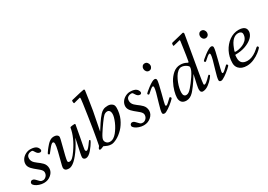

<svg xmlns="http://www.w3.org/2000/svg" viewBox="3 -1428 3042 2181"><g transform="rotate(-30 1524.0 -337.0)"><path d="M122.6 -31.2Q132.3 -23.9 153.4 -23.9Q174.6 -23.9 194.3 -43.2Q214.1 -62.5 214.1 -94Q214.1 -116.5 185.5 -142.1Q172.9 -153.3 157.5 -165.5Q142.1 -177.7 126.7 -190.9Q111.3 -204.1 98.6 -217.8Q70.1 -249 70.1 -281.9Q70.1 -314.7 88.4 -342.3Q106.7 -369.9 137.7 -386Q168.7 -402.1 199.1 -402.1Q229.5 -402.1 248.9 -396.1Q268.3 -390.1 278.3 -382.1Q288.3 -374 294.4 -363.8Q304 -347.9 304 -336.8Q304 -325.7 297.9 -320.3Q291.7 -314.9 283 -314.9Q252.4 -314.9 231.9 -352.1Q220 -372.6 214.1 -374.8Q208.3 -377 199.6 -377Q190.9 -377 180.2 -374Q169.4 -371.1 159.2 -364.7Q137 -350.8 137 -316.9Q137 -282 165.8 -254.9Q178.5 -242.9 194 -231.4Q209.5 -220 225 -207.8Q240.5 -195.6 253.2 -181.9Q282 -150.9 282 -106.9Q282 -61 242.4 -26.4Q202.9 8.1 147.9 8.1Q117.9 8.1 87.4 -2.1Q56.9 -12.2 37 -28.4Q17.1 -44.7 17.1 -59Q17.1 -73.2 26.4 -81.2Q35.6 -89.1 41.9 -89.1Q48.1 -89.1 52 -88.5Q55.9 -87.9 58.8 -87.2Q61.8 -86.4 65.1 -84.5Q68.4 -82.5 70.2 -81.4Q72 -80.3 75.2 -77.5Q78.4 -74.7 79.7 -73.5Q81.1 -72.3 84.5 -68.7Q87.9 -65.2 90.7 -62.4Q93.5 -59.6 101.7 -51Q109.9 -42.5 113.3 -39.2Q116.7 -35.9 122.6 -31.2Z M460.9 -341.1Q444.1 -341.1 405.5 -291.5Q366.9 -241.9 366 -241.9Q362.3 -241.9 355.1 -246.9Q347.9 -252 347.9 -254.9Q347.9 -257.8 355 -268.6Q374.5 -298.3 392.3 -319.3Q410.2 -340.3 416.4 -347.3Q422.6 -354.2 433.5 -364.1Q444.3 -374 454.1 -379.9Q478 -394 498.3 -394Q518.6 -394 531.1 -390.4Q543.7 -386.7 552.9 -377.4Q562 -368.2 562 -355.3Q562 -342.5 545.9 -282.5Q498 -102.3 498 -76.9Q498 -56.9 519.4 -56.9Q540.8 -56.9 561.5 -76.4Q582.3 -95.9 611.3 -137.7Q702.4 -268.6 720.9 -386Q722.9 -392.1 729.7 -393.6Q754.9 -398.9 780 -398.9Q788.8 -398.9 788.8 -390.1Q788.8 -381.3 761.4 -240.7Q733.9 -100.1 733.9 -89.1Q733.9 -66.9 750 -66.9Q764.9 -66.9 798.8 -112.3Q811.3 -129.4 821.5 -143.7Q831.8 -158 833.6 -158Q835.4 -158 840.7 -154.4Q845.9 -150.9 845.9 -148.3Q845.9 -145.8 837.2 -129.8Q828.4 -113.8 812.9 -91.6Q797.4 -69.3 779.3 -48.1Q736.3 2.9 700.9 2.9Q686.3 2.9 675.7 -5.5Q665 -13.9 665 -28.8Q665 -43.7 673.7 -85.3Q682.4 -127 694.3 -179.8Q706.3 -232.7 710.9 -260Q678.5 -191.9 650.9 -150.9Q546.1 8.1 474.9 8.1Q417 8.1 417 -37.1Q417 -49.6 432.3 -105.5Q447.5 -161.4 462.8 -224Q478 -286.6 478 -313.8Q478 -341.1 460.9 -341.1Z M891.8 -1Q878.9 -1 878.9 -12Q878.9 -23.2 892.8 -37.1Q897.9 -44.4 898.2 -46.1Q898.9 -51.8 914.2 -132Q929.4 -212.2 958.1 -403.6Q986.8 -595 986.8 -611.9Q986.8 -628.9 982.9 -628.9L897 -606Q888.9 -606 888.9 -636Q888.9 -644.8 896 -647Q1052 -685.1 1064 -685.1Q1075.9 -685.1 1075.9 -672.1Q1075.9 -665.5 1058.6 -554.1Q1041.3 -442.6 1037.7 -422.7Q1034.2 -402.8 990 -179Q1054.2 -280.8 1076.2 -308.3Q1098.1 -335.9 1109.4 -348.1Q1120.6 -360.4 1130 -367.1Q1139.4 -373.8 1151.4 -379.9Q1173.8 -391.1 1211.3 -391.1Q1248.8 -391.1 1272.9 -366.9Q1287.8 -352.1 1287.8 -318.7Q1287.8 -285.4 1280.2 -249.3Q1272.5 -213.1 1259.2 -183.3Q1245.8 -153.6 1227.9 -126.5Q1210 -99.4 1189.6 -78.4Q1169.2 -57.4 1147.2 -40.3Q1125.2 -23.2 1104 -12.2Q1059.6 11 1032.8 11Q1006.1 11 985.7 3.9Q965.3 -3.2 952.9 -10.1Q940.4 -17.1 938.5 -17.1Q936.5 -17.1 918.2 -9Q899.9 -1 891.8 -1ZM1186.5 -183.6Q1212.9 -246.6 1212.9 -282Q1212.9 -319.6 1192.4 -332.8Q1184.6 -337.9 1172.7 -337.9Q1160.9 -337.9 1149.2 -333.1Q1137.5 -328.4 1127.2 -319.3Q1109.6 -303.5 1070.4 -248.9Q1031.2 -194.3 1001.6 -147.3Q971.9 -100.3 971.9 -78.2Q971.9 -56.2 988.3 -39.6Q1004.6 -22.9 1031 -22.9Q1057.4 -22.9 1079.6 -37.2Q1101.8 -51.5 1120.7 -74.5Q1139.6 -97.4 1157 -126.2Q1174.3 -155 1186.5 -183.6Z M1432.4 -31.2Q1442.1 -23.9 1463.3 -23.9Q1484.4 -23.9 1504.2 -43.2Q1523.9 -62.5 1523.9 -94Q1523.9 -116.5 1495.4 -142.1Q1482.7 -153.3 1467.3 -165.5Q1451.9 -177.7 1436.5 -190.9Q1421.1 -204.1 1408.4 -217.8Q1379.9 -249 1379.9 -281.9Q1379.9 -314.7 1398.2 -342.3Q1416.5 -369.9 1447.5 -386Q1478.5 -402.1 1508.9 -402.1Q1539.3 -402.1 1558.7 -396.1Q1578.1 -390.1 1588.1 -382.1Q1598.1 -374 1604.2 -363.8Q1613.8 -347.9 1613.8 -336.8Q1613.8 -325.7 1607.7 -320.3Q1601.6 -314.9 1592.8 -314.9Q1562.3 -314.9 1541.7 -352.1Q1529.8 -372.6 1523.9 -374.8Q1518.1 -377 1509.4 -377Q1500.7 -377 1490 -374Q1479.2 -371.1 1469 -364.7Q1446.8 -350.8 1446.8 -316.9Q1446.8 -282 1475.6 -254.9Q1488.3 -242.9 1503.8 -231.4Q1519.3 -220 1534.8 -207.8Q1550.3 -195.6 1563 -181.9Q1591.8 -150.9 1591.8 -106.9Q1591.8 -61 1552.2 -26.4Q1512.7 8.1 1457.8 8.1Q1427.7 8.1 1397.2 -2.1Q1366.7 -12.2 1346.8 -28.4Q1326.9 -44.7 1326.9 -59Q1326.9 -73.2 1336.2 -81.2Q1345.5 -89.1 1351.7 -89.1Q1357.9 -89.1 1361.8 -88.5Q1365.7 -87.9 1368.7 -87.2Q1371.6 -86.4 1374.9 -84.5Q1378.2 -82.5 1380 -81.4Q1381.8 -80.3 1385 -77.5Q1388.2 -74.7 1389.5 -73.5Q1390.9 -72.3 1394.3 -68.7Q1397.7 -65.2 1400.5 -62.4Q1403.3 -59.6 1411.5 -51Q1419.7 -42.5 1423.1 -39.2Q1426.5 -35.9 1432.4 -31.2Z M1730.2 -337.6Q1794.9 -386 1819.8 -386Q1844.7 -386 1844.7 -361.1Q1844.7 -332.3 1812.3 -209Q1779.8 -85.7 1779.8 -76.9Q1779.8 -68.1 1780 -65.4Q1781 -58.1 1789.1 -58.1Q1797.1 -58.1 1815.3 -74.1Q1833.5 -90.1 1849.7 -106.1Q1866 -122.1 1869.5 -122.1Q1873 -122.1 1878.4 -116.5Q1883.8 -110.8 1883.8 -104.7Q1883.8 -98.6 1852.4 -70.2Q1821 -41.7 1783.1 -16.4Q1745.1 9 1729.7 9Q1702.6 9 1702.6 -12Q1702.6 -43.2 1727.1 -122.1Q1751.5 -200.9 1762.6 -245.5Q1773.7 -290 1773.7 -307.5Q1773.7 -325 1763.9 -325Q1754.2 -325 1735.7 -310.2Q1717.3 -295.4 1701.8 -280.8Q1686.3 -266.1 1681.9 -266.1Q1677.5 -266.1 1672.6 -271.4Q1667.7 -276.6 1667.7 -281.2Q1667.7 -285.9 1686.6 -302.5Q1705.6 -319.1 1730.2 -337.6ZM1816.7 -498Q1796.4 -498 1783.6 -514.3Q1770.8 -530.5 1770.8 -550.3Q1770.8 -570.1 1782.5 -584Q1794.2 -597.9 1815.2 -597.9Q1836.2 -597.9 1849 -581.7Q1861.8 -565.4 1861.8 -545.9Q1861.8 -526.4 1849.4 -512.2Q1836.9 -498 1816.7 -498Z M1941.2 -45.4Q1937.5 -58.1 1937.5 -74.2Q1937.5 -90.3 1941 -111.7Q1944.6 -133.1 1951.3 -158Q1958 -182.9 1968.6 -208.9Q1979.2 -234.9 1992.4 -259.9Q2005.6 -284.9 2023.3 -307Q2041 -329.1 2060.5 -345.7Q2103.3 -382.1 2155.5 -382.1Q2198 -382.1 2231.4 -364.7Q2237.5 -361.6 2242.2 -359.1Q2253.7 -353 2256.6 -366.9Q2268.6 -432.4 2280.9 -522.3Q2293.2 -612.3 2294.2 -616.5Q2295.2 -620.6 2293.2 -624.1Q2291.3 -627.7 2288.5 -626.8Q2285.6 -626 2245.6 -615.5Q2205.6 -605 2201 -605Q2196.5 -605 2196.5 -614.5Q2196.5 -624 2197.3 -630.9Q2198.7 -641.8 2207.5 -644Q2259.5 -655.5 2309.2 -668.7Q2358.9 -681.9 2361.6 -681.9Q2375.5 -681.9 2375.5 -664.1Q2375.5 -658.2 2350.6 -517.6Q2275.6 -94.7 2275.6 -60.1Q2275.6 -48.1 2285.3 -48.1Q2294.9 -48.1 2310.8 -59.7Q2326.7 -71.3 2340.3 -85.1Q2354 -98.9 2365.2 -110.5Q2376.5 -122.1 2378.8 -122.1Q2381.1 -122.1 2386.4 -117.6Q2391.6 -113 2391.6 -110.7Q2391.6 -108.4 2385.3 -99.1Q2378.9 -89.8 2368.2 -76.3Q2357.4 -62.7 2341.6 -47.7Q2325.7 -32.7 2308.6 -19.8Q2268.8 10 2229.5 10Q2216.6 10 2208 -0.5Q2199.5 -11 2199.5 -36Q2199.5 -61 2235.6 -216.1Q2191.7 -142.1 2158.4 -98.3Q2125.2 -54.4 2110.1 -38.6Q2066.7 7.1 2017.6 7.1Q1956.1 7.1 1941.2 -45.4ZM2116.2 -93.3Q2150.4 -131.6 2195.9 -198.4Q2241.5 -265.1 2241.5 -304Q2241.5 -311.3 2229.5 -322.9Q2217.5 -334.5 2196.7 -344.2Q2175.8 -354 2153.6 -354Q2131.3 -354 2107.9 -335Q2084.5 -315.9 2067.3 -286.5Q2050 -257.1 2036.6 -222.8Q2023.2 -188.5 2016.4 -156.6Q2009.5 -124.8 2009.5 -99.6Q2009.5 -74.5 2019.3 -61.8Q2029.1 -49.1 2046.9 -49.1Q2064.7 -49.1 2081.3 -60.8Q2097.9 -72.5 2116.2 -93.3Z M2472.9 -337.6Q2537.6 -386 2562.5 -386Q2587.4 -386 2587.4 -361.1Q2587.4 -332.3 2554.9 -209Q2522.5 -85.7 2522.5 -76.9Q2522.5 -68.1 2522.7 -65.4Q2523.7 -58.1 2531.7 -58.1Q2539.8 -58.1 2558 -74.1Q2576.2 -90.1 2592.4 -106.1Q2608.6 -122.1 2612.2 -122.1Q2615.7 -122.1 2621.1 -116.5Q2626.5 -110.8 2626.5 -104.7Q2626.5 -98.6 2595.1 -70.2Q2563.7 -41.7 2525.8 -16.4Q2487.8 9 2472.4 9Q2445.3 9 2445.3 -12Q2445.3 -43.2 2469.7 -122.1Q2494.1 -200.9 2505.2 -245.5Q2516.4 -290 2516.4 -307.5Q2516.4 -325 2506.6 -325Q2496.8 -325 2478.4 -310.2Q2460 -295.4 2444.5 -280.8Q2429 -266.1 2424.6 -266.1Q2420.2 -266.1 2415.3 -271.4Q2410.4 -276.6 2410.4 -281.2Q2410.4 -285.9 2429.3 -302.5Q2448.2 -319.1 2472.9 -337.6ZM2559.3 -498Q2539.1 -498 2526.2 -514.3Q2513.4 -530.5 2513.4 -550.3Q2513.4 -570.1 2525.1 -584Q2536.9 -597.9 2557.9 -597.9Q2578.9 -597.9 2591.7 -581.7Q2604.5 -565.4 2604.5 -545.9Q2604.5 -526.4 2592 -512.2Q2579.6 -498 2559.3 -498Z M2757.3 -167Q2752.2 -167 2752.2 -124Q2752.2 -38.1 2845.2 -38.1Q2899.9 -38.1 2960.4 -81.5Q2976.1 -92.8 2986.6 -102.5Q3011.2 -125 3016.4 -125Q3021.5 -125 3026.4 -119Q3031.2 -113 3031.2 -109.5Q3031.2 -106 3025.4 -98.9Q3019.5 -91.8 3008.2 -81.3Q2996.8 -70.8 2981.8 -58.8Q2966.8 -46.9 2946.9 -35Q2927 -23.2 2905.8 -13.7Q2858.2 8.1 2809.1 8.1Q2741 8.1 2705.6 -30.8Q2680.2 -59.1 2680.2 -100.7Q2680.2 -142.3 2689.3 -179.1Q2698.5 -215.8 2714.7 -247.6Q2731 -279.3 2754 -306.5Q2777.1 -333.7 2804.2 -353Q2861.8 -394 2928.2 -394Q2998.3 -394 3018.1 -353.5Q3024.2 -341.1 3024.2 -321.7Q3024.2 -302.2 3013.8 -281Q3003.4 -259.8 2985.4 -243.2Q2949.7 -209.7 2892 -188.4Q2834.2 -167 2757.3 -167ZM2781.2 -243.9Q2767.1 -209.7 2767.1 -198.7Q2767.1 -196 2788.1 -196Q2809.1 -196 2841.3 -205.1Q2873.5 -214.1 2898.4 -230.5Q2953.1 -266.4 2953.1 -325.9Q2953.1 -343 2940.2 -353.5Q2927.2 -364 2906.2 -364Q2826.7 -364 2781.2 -243.9Z"/></g></svg>

Font: Fanwood Text
Style: Italic
Weight: 400
Italic angle: -9°
Version: Version 1.101